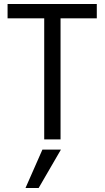

<svg xmlns="http://www.w3.org/2000/svg" viewBox="-20 -697 525 964"><path d="M174 247H108L193 54H286ZM466 -605H284V3H202V-605H18V-677H466Z"/></svg>

Font: Hind Siliguri Fixed
Style: Regular
Weight: 400
Designer: Jyotish Sonowal
Foundry: Indian Type Foundry
Version: Version 1.001;October 28, 2021;FontCreator 12.0.0.2565 64-bi